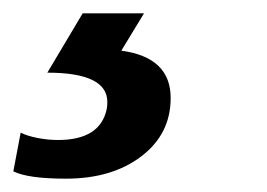

<svg xmlns="http://www.w3.org/2000/svg" viewBox="-75 -20 401 288"><path d="M-55 237 -44 179Q-34 184 -18.5 187Q-3 190 12 190Q75 190 85 144Q86 140 86 133Q86 89 -4 89L49 0H141L107 56Q181 66 181 127Q181 181 137 214.5Q93 248 24 248Q-33 248 -55 237Z"/></svg>

Font: Prompt
Style: Italic
Weight: 400
Italic angle: -12°
Designer: Katatrad Team
Foundry: CadsonDemak
Version: Version 1.001